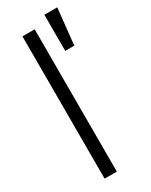

<svg xmlns="http://www.w3.org/2000/svg" viewBox="-200 -806 669 850"><g transform="rotate(-30 135.0 -381.0)"><path d="M125.5 -727.5H63V0H125.5ZM194.8 -577.1H241.2L260.7 -761.7H194.8Z"/></g></svg>

Font: Raveo Display Display Light
Style: Regular
Weight: 300
Designer: Jakub Foglar, Rasmus Andersson (Inter)
Foundry: Jakubfoglar.com
Version: Version 1.100;Glyphs 3.2.3 (3260)